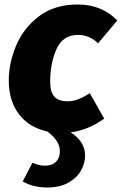

<svg xmlns="http://www.w3.org/2000/svg" viewBox="-20 -571 541 853"><path d="M443 -44Q372 7 294 17Q358 58 358 120Q358 154 340 186.5Q322 219 284 240.5Q246 262 189 262Q127 262 81 235L124 152Q152 165 180 165Q212 165 229 147.5Q246 130 246 101Q246 54 190 13Q108 -5 63.5 -64.5Q19 -124 19 -214Q19 -290 51.5 -368Q84 -446 153 -498.5Q222 -551 326 -551Q432 -551 501 -480L416 -379Q376 -416 327 -416Q259 -416 231 -353Q203 -290 203 -209Q203 -160 222.5 -140.5Q242 -121 279 -121Q304 -121 326.5 -129.5Q349 -138 379 -157Z"/></svg>

Font: Trujillo ExtraBold
Style: Italic
Weight: 800
Italic angle: -8°
Designer: Fira Sans original fonts by bBox Type GmbH, Carrois Corporate GbR, & Edenspiekermann AG / Changes by Cristiano Sobral
Foundry: Fira Sans original fonts by bBox Type GmbH, Carrois Corporate GbR, & Edenspiekermann AG / Changes by Cristiano Sobral
Version: Version 4.301;July 28, 2020;FontCreator 13.0.0.2655 64-bit